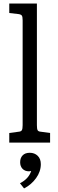

<svg xmlns="http://www.w3.org/2000/svg" viewBox="-20 -800 328 1077"><path d="M32 -54 84 -61Q98 -62 102.5 -69.5Q107 -77 107 -98V-686Q107 -706 102.5 -712.5Q98 -719 84 -721L32 -727V-780H187V-98Q187 -77 191 -69.5Q195 -62 210 -61L261 -54V0H32ZM209 121Q209 162 182.5 199Q156 236 115 257L92 228Q141 203 155 159Q147 161 143 161Q120 161 106.5 147Q93 133 93 110Q93 86 107 71.5Q121 57 147 57Q174 57 191.5 74Q209 91 209 121Z"/></svg>

Font: Enriqueta
Style: Regular
Weight: 400
Designer: Viviana Monsalve, Gustavo Ibarra
Foundry: 72Puntos
Version: Version 2.000